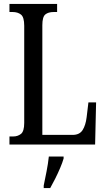

<svg xmlns="http://www.w3.org/2000/svg" viewBox="-20 -734 538 975"><path d="M28 0V-41H47Q70 -41 86.5 -54Q103 -67 103 -110V-603Q103 -647 86.5 -660Q70 -673 44 -673H28V-714H270V-673H253Q225 -673 210 -660.5Q195 -648 195 -606V-49H349Q384 -49 399.5 -73.5Q415 -98 420 -139L429 -214H468L463 0ZM202 208Q209 174 216.5 136Q224 98 228 61H303V71Q297 92 285.5 119Q274 146 260.5 173Q247 200 235 221H202Z"/></svg>

Font: Noto Serif Bengali ExtraCondensed
Style: Regular
Weight: 400
Width: 2
Designer: Juan Bruce, Universal Thirst, Indian Type Foundry and the Monotype Design Team.
Foundry: Monotype Imaging Inc.
Version: Version 2.003; ttfautohint (v1.8.4.7-5d5b)